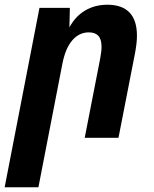

<svg xmlns="http://www.w3.org/2000/svg" viewBox="-25 -580 647 808"><path d="M141.1 -546.9H269L267.1 -464.8Q292 -511.2 333 -535.6Q374 -560.1 427.2 -560.1Q488.3 -560.1 519.8 -527.6Q551.3 -495.1 551.3 -429.7Q551.3 -412.6 549.1 -394.3Q546.9 -376 543 -355L473.6 0H331.5L396.5 -333Q402.3 -362.8 402.3 -383.3Q402.3 -414.6 388.9 -429.2Q375.5 -443.8 349.1 -443.8Q308.1 -443.8 279.3 -410.4Q250.5 -377 237.8 -313L136.7 208H-5.4Z"/></svg>

Font: Hack
Style: Bold Italic
Weight: 700
Italic angle: -11°
Monospace: yes
Designer: Christopher Simpkins
Foundry: Christopher Simpkins
Version: Version 2.017; ttfautohint (v1.4.1) -l 4 -r 80 -G 350 -x 0 -